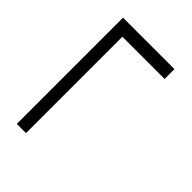

<svg xmlns="http://www.w3.org/2000/svg" viewBox="-29 -621 638 638"><g transform="rotate(-45 290.0 -302.0)"><path d="M38.4 -379.3H504.5L491.2 -393.4V-180.9H537.5V-422.6H38.4Z"/></g></svg>

Font: Source Han Serif CN VF
Style: Regular
Weight: 250
Designer: Ryoko NISHIZUKA 西塚涼子 (kana & ideographs); Frank Grießhammer (Latin, Greek & Cyrillic); Wenlong ZHANG 张文龙 (bopomofo); San
Foundry: Adobe
Version: Version 2.002;hotconv 1.1.0;makeotfexe 2.6.0